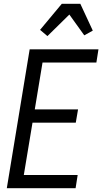

<svg xmlns="http://www.w3.org/2000/svg" viewBox="-20 -996 541 1016"><path d="M16 0 137 -735H501L490 -665H205L164 -417H393L381 -347H152L106 -70H391L380 0ZM231 -805 192 -838 307 -976H405L471 -834L426 -809L347 -919Z"/></svg>

Font: Iosevka SS18
Style: Italic
Weight: 400
Italic angle: -9°
Monospace: yes
Designer: Belleve Invis
Foundry: Belleve Invis
Version: Version 25.1.1; ttfautohint (v1.8.4)